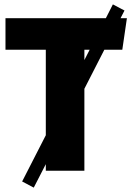

<svg xmlns="http://www.w3.org/2000/svg" viewBox="-20 -779 599 876"><path d="M538 -552 559 -696H530L548 -731L495 -759L463 -696H5V-552H189V-162L81 49L134 77L189 -30V0H365V-374L456 -552ZM365 -505V-552H389Z"/></svg>

Font: Fira Sans Heavy
Style: Regular
Weight: 900
Designer: bBox Type GmbH & Carrois Corporate GbR & Edenspiekermann AG
Foundry: bBox Type GmbH & Carrois Corporate GbR & Edenspiekermann AG
Version: Version 4.300;PS 004.300;hotconv 1.0.88;makeotf.lib2.5.64775